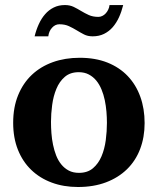

<svg xmlns="http://www.w3.org/2000/svg" viewBox="-20 -729 624 761"><path d="M403.8 -242.2Q403.8 -263.2 401.9 -286.4Q399.9 -309.6 395.3 -332Q390.6 -354.5 382.3 -374.5Q374 -394.5 361.6 -409.7Q349.1 -424.8 332 -433.8Q314.9 -442.9 292 -442.9Q258.3 -442.9 236.8 -424.3Q215.3 -405.8 203.4 -376.7Q191.4 -347.7 186.8 -313Q182.1 -278.3 182.1 -246.1Q182.1 -224.6 183.8 -201.2Q185.5 -177.7 190.2 -155.3Q194.8 -132.8 202.6 -112.8Q210.4 -92.8 222.9 -77.4Q235.4 -62 252.4 -53Q269.5 -43.9 293 -43.9Q327.1 -43.9 348.6 -62.3Q370.1 -80.6 382.3 -109.4Q394.5 -138.2 399.2 -173.3Q403.8 -208.5 403.8 -242.2ZM553.2 -241.2Q553.2 -185.1 535.4 -138.4Q517.6 -91.8 483.4 -58.3Q449.2 -24.9 400.1 -6.3Q351.1 12.2 289.1 12.2Q231.9 12.2 184.8 -5.4Q137.7 -22.9 103.8 -55.7Q69.8 -88.4 51 -135.5Q32.2 -182.6 32.2 -242.2Q32.2 -303.7 51.8 -351.6Q71.3 -399.4 106.2 -432.4Q141.1 -465.3 189.5 -482.7Q237.8 -500 295.9 -500Q357.9 -500 405.8 -481Q453.6 -461.9 486.3 -427.5Q519 -393.1 536.1 -345.7Q553.2 -298.3 553.2 -241.2ZM468.3 -709Q461.9 -683.1 451.7 -660.6Q441.4 -638.2 426.8 -621.3Q412.1 -604.5 392.3 -594.7Q372.6 -585 347.2 -585Q327.6 -585 313 -592.5Q298.3 -600.1 283.9 -608.9Q269.5 -617.7 253.4 -625.2Q237.3 -632.8 215.3 -632.8Q198.7 -632.8 186.3 -619.1Q173.8 -605.5 171.4 -585H117.2Q123.5 -610.8 133.8 -633.3Q144 -655.8 158.7 -672.6Q173.3 -689.5 192.9 -699.2Q212.4 -709 237.3 -709Q256.8 -709 272 -701.7Q287.1 -694.3 301.5 -685.5Q315.9 -676.8 332 -669.4Q348.1 -662.1 370.1 -662.1Q377.9 -662.1 385.5 -665.8Q393.1 -669.4 398.9 -675.8Q404.8 -682.1 408.9 -690.7Q413.1 -699.2 414.1 -709Z"/></svg>

Font: Charis SIL Eur
Style: Bold
Weight: 700
Foundry: SIL International
Version: Version 5.000